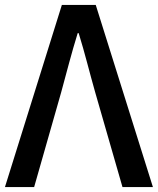

<svg xmlns="http://www.w3.org/2000/svg" viewBox="-22 -756 638 776"><path d="M-2 0H116L225 -382C248 -466 266 -538 292 -622H296C322 -538 339 -466 363 -382L473 0H596L365 -736H228Z"/></svg>

Font: Noto Sans CJK KR Medium
Style: Regular
Weight: 500
Designer: Ryoko NISHIZUKA (kana & ideographs); Paul D. Hunt (Latin, Greek & Cyrillic); Wenlong ZHANG (bopomofo); Sandoll Communica
Foundry: Adobe Systems Incorporated
Version: Version 1.004;PS 1.004;hotconv 1.0.82;makeotf.lib2.5.63406